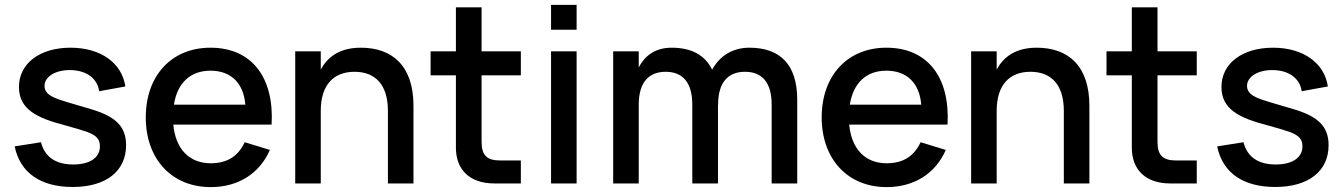

<svg xmlns="http://www.w3.org/2000/svg" viewBox="-20 -750 5492 785"><path d="M277.5 14.5C413 14.5 495.5 -50 495.5 -156C495.5 -230.5 456 -272.5 354.5 -303C316 -314.5 281 -325 253 -333C205.5 -347.5 162 -361 162 -398.5C162 -436.5 206 -463.5 265 -463.5C332 -463.5 378 -430.5 385.5 -377L492.5 -396.5C478.5 -493 391 -555 268.5 -555C142.5 -555 57.5 -490.5 57.5 -394.5C57.5 -304 128.5 -268 246.5 -237.5C287.5 -226.5 319.5 -216.5 338 -210C378 -194.5 388.5 -178.5 388.5 -151.5C388.5 -104.5 346 -77.5 279.5 -77.5C208 -77.5 163 -108 147.5 -168.5L40 -151.5C62 -43.5 146 14.5 277.5 14.5Z M841.5 -82.5C754 -82.5 698 -140.5 688.5 -240.5H1090.5C1101.5 -434 1009 -555 840.5 -555C682.5 -555 576 -442 576 -270C576 -100 682 15 841.5 15C953.5 15 1041 -40 1083.5 -137L980.5 -168.5C954 -112 910 -82.5 841.5 -82.5ZM691 -322C705 -410.5 758 -461 840.5 -461C924 -461 976 -410.5 983 -322Z M1566 0H1670.5V-317.5C1670.5 -480.5 1584.5 -555 1455 -555C1366.5 -555 1318 -515 1291.5 -465.5V-540H1187V0H1291.5V-297C1291.5 -403.5 1344.5 -456.5 1429.5 -456.5C1515 -456.5 1566 -403 1566 -297Z M1740.5 -442H1844V-146C1844 -54.5 1902.5 0 2000.5 0H2109.5V-94H2023.5C1970.5 -94 1949 -116 1949 -169.5V-442H2109.5V-540H1949V-720H1844V-540H1740.5Z M2337.5 -628.5V-730H2233V-628.5ZM2337.5 0V-540H2233V0Z M2810.5 0H2915.5V-322.5L2916 -322C2916 -412.5 2956 -456.5 3026 -456.5C3096 -456.5 3135 -412.5 3135 -322V0H3239.5V-342.5C3239.5 -485.5 3170 -555 3044 -555C2972.5 -555 2921 -519 2891.5 -465C2862.5 -525.5 2806 -555 2726 -555C2657.5 -555 2616 -521 2591.5 -474.5V-540H2487V0H2591.5V-322C2591.5 -412.5 2632 -456.5 2701.5 -456.5C2771.5 -456.5 2810.5 -412.5 2810.5 -322Z M3605 -82.5C3517.5 -82.5 3461.5 -140.5 3452 -240.5H3854C3865 -434 3772.5 -555 3604 -555C3446 -555 3339.5 -442 3339.5 -270C3339.5 -100 3445.5 15 3605 15C3717 15 3804.5 -40 3847 -137L3744 -168.5C3717.5 -112 3673.5 -82.5 3605 -82.5ZM3454.5 -322C3468.5 -410.5 3521.5 -461 3604 -461C3687.5 -461 3739.5 -410.5 3746.5 -322Z M4329.5 0H4434V-317.5C4434 -480.5 4348 -555 4218.5 -555C4130 -555 4081.5 -515 4055 -465.5V-540H3950.5V0H4055V-297C4055 -403.5 4108 -456.5 4193 -456.5C4278.5 -456.5 4329.5 -403 4329.5 -297Z M4504 -442H4607.5V-146C4607.5 -54.5 4666 0 4764 0H4873V-94H4787C4734 -94 4712.5 -116 4712.5 -169.5V-442H4873V-540H4712.5V-720H4607.5V-540H4504Z M5194 14.5C5329.5 14.5 5412 -50 5412 -156C5412 -230.5 5372.5 -272.5 5271 -303C5232.5 -314.5 5197.5 -325 5169.5 -333C5122 -347.5 5078.5 -361 5078.5 -398.5C5078.5 -436.5 5122.5 -463.5 5181.5 -463.5C5248.5 -463.5 5294.5 -430.5 5302 -377L5409 -396.5C5395 -493 5307.5 -555 5185 -555C5059 -555 4974 -490.5 4974 -394.5C4974 -304 5045 -268 5163 -237.5C5204 -226.5 5236 -216.5 5254.5 -210C5294.5 -194.5 5305 -178.5 5305 -151.5C5305 -104.5 5262.5 -77.5 5196 -77.5C5124.5 -77.5 5079.5 -108 5064 -168.5L4956.5 -151.5C4978.5 -43.5 5062.5 14.5 5194 14.5Z"/></svg>

Font: Vela Sans SemBd
Style: Regular
Weight: 600
Designer: Principal design: Mikhail Sharanda - project Manrope.
Design modification: Ravid Balaliev
Foundry: Mikhail Sharanda
Version: Version 1.001